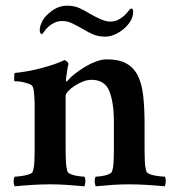

<svg xmlns="http://www.w3.org/2000/svg" viewBox="-20 -652 608 676"><path d="M356 -443Q398 -443 424 -429Q450 -415 464.5 -387Q479 -359 484 -316Q489 -273 489 -216V-133Q489 -104 490 -82.5Q491 -61 496 -47Q498 -43 506 -39.5Q514 -36 524.5 -34Q535 -32 545 -31Q555 -30 560 -30Q564 -24 563.5 -13Q563 -2 560 4Q530 1 497.5 -1Q465 -3 435 -3Q404 -3 375.5 -1Q347 1 317 4Q314 -2 313.5 -13Q313 -24 317 -30Q322 -30 331 -31Q340 -32 349 -34Q358 -36 365 -39.5Q372 -43 374 -47Q379 -61 380 -83Q381 -105 381 -134V-221Q381 -291 365 -331Q349 -371 302 -371Q287 -371 271 -364.5Q255 -358 241.5 -349Q228 -340 219.5 -330.5Q211 -321 211 -315V-134Q211 -108 212 -84.5Q213 -61 218 -47Q220 -43 227.5 -39.5Q235 -36 244.5 -34Q254 -32 263 -31Q272 -30 277 -30Q281 -24 280.5 -13Q280 -2 277 4Q247 1 217 -1Q187 -3 156 -3Q126 -3 93.5 -1Q61 1 32 4Q28 -2 28 -13Q28 -24 32 -30Q37 -30 46.5 -31Q56 -32 66.5 -34Q77 -36 85.5 -39.5Q94 -43 95 -47Q100 -61 101 -83Q102 -105 102 -134V-275Q102 -279 102 -289Q102 -299 101 -310Q100 -321 99 -331.5Q98 -342 95 -347Q92 -353 82.5 -356.5Q73 -360 62.5 -362.5Q52 -365 43 -365.5Q34 -366 31 -366Q30 -367 30 -371.5Q30 -376 30 -381.5Q30 -387 30.5 -391Q31 -395 32 -395Q81 -400 129 -413Q177 -426 206 -440Q211 -440 216 -435Q221 -430 221 -427Q220 -424 218.5 -415.5Q217 -407 215.5 -397Q214 -387 213 -379.5Q212 -372 212 -370Q212 -366 214 -365Q215 -365 219 -369Q228 -380 244 -392.5Q260 -405 279 -416.5Q298 -428 318 -435.5Q338 -443 356 -443ZM216 -632Q240 -632 258.5 -624Q277 -616 294 -605Q313 -594 333 -585Q353 -576 367 -576Q384 -576 396.5 -582.5Q409 -589 418 -597.5Q427 -606 432.5 -613.5Q438 -621 441 -622Q446 -622 447.5 -618Q449 -614 449 -611Q449 -594 439.5 -578Q430 -562 415.5 -550Q401 -538 384 -530.5Q367 -523 351 -523Q327 -523 309 -530.5Q291 -538 273 -549Q254 -560 236 -569Q218 -578 200 -578Q183 -578 170.5 -571.5Q158 -565 149.5 -557Q141 -549 136 -541.5Q131 -534 128 -532Q123 -532 121.5 -537Q120 -542 120 -545Q120 -557 125 -569Q130 -581 136 -589Q153 -609 173 -620.5Q193 -632 216 -632Z"/></svg>

Font: Vermiglione SemiBold
Style: Regular
Weight: 600
Version: Version 1.000